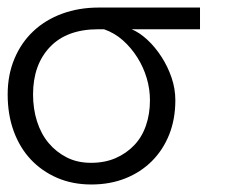

<svg xmlns="http://www.w3.org/2000/svg" viewBox="-30 -475 596 506"><path d="M316.9 -397.9Q337.9 -389.2 358.4 -370.1Q378.9 -351.1 395.5 -325.4Q412.1 -299.8 422.1 -270.5Q432.1 -241.2 432.1 -210.9Q432.1 -161.1 416 -120.6Q399.9 -80.1 370.4 -50.5Q340.8 -21 300.3 -4.9Q259.8 11.2 210.9 11.2Q161.1 11.2 120.6 -6.3Q80.1 -23.9 51 -54.9Q22 -85.9 6.1 -129.4Q-9.8 -172.9 -9.8 -226.1Q-9.8 -277.8 8.1 -320.3Q25.9 -362.8 57.9 -392.8Q89.8 -422.9 134 -439Q178.2 -455.1 230 -455.1H497.1V-397.9ZM229 -397.9Q146 -397.9 101.6 -351.1Q57.1 -304.2 57.1 -226.1Q57.1 -188 67.6 -155Q78.1 -122.1 98.1 -98.1Q118.2 -74.2 146 -60.1Q173.8 -45.9 210 -45.9Q246.1 -45.9 274.7 -58.3Q303.2 -70.8 323.7 -92.3Q344.2 -113.8 354.7 -144.3Q365.2 -174.8 365.2 -210.9Q365.2 -240.2 356.7 -269Q348.1 -297.9 332 -323.5Q315.9 -349.1 293.9 -368.7Q272 -388.2 244.1 -397.9Z"/></svg>

Font: Anonymous Pro
Style: Regular
Weight: 400
Monospace: yes
Designer: Mark Simonson
Version: Version 1.002